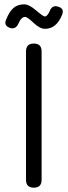

<svg xmlns="http://www.w3.org/2000/svg" viewBox="-20 -866 312 886"><path d="M188 -733Q164 -733 135 -760.5Q106 -788 96 -788Q78 -788 65 -757Q52 -729 27 -737Q-4 -747 8 -775Q23 -813 42.5 -829.5Q62 -846 92 -846Q114 -846 146.5 -818Q179 -790 187 -790Q198 -790 209 -814Q220 -843 246 -836Q278 -828 267 -799Q241 -733 188 -733ZM172 -36Q172 0 136 0Q100 0 100 -36V-629Q100 -665 136 -665Q172 -665 172 -629Z"/></svg>

Font: Jura SemiBold
Style: Regular
Weight: 600
Designer: Daniel Johnson, Alexei Vanyashin
Foundry: Daniel Johnson
Version: Version 5.103